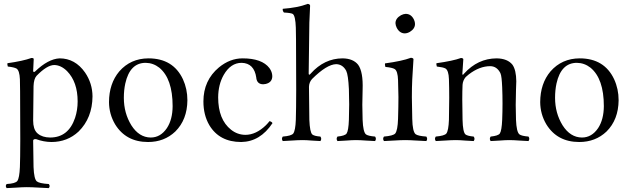

<svg xmlns="http://www.w3.org/2000/svg" viewBox="-20 -718 3230 984"><path d="M167 -329.1Q153.3 -313.5 151.9 -276.9Q151.9 -276.9 149.9 -100.1Q149.9 -56.6 169.9 -36.6Q172.4 -34.2 173.8 -33.2Q196.8 -13.7 236.8 -13.2Q330.6 -13.2 364.7 -113.8Q377.9 -153.8 377.9 -198.2Q377.9 -297.9 323.7 -353.5Q292.5 -384.3 257.8 -384.8Q220.7 -384.3 167 -329.1ZM159.2 -351.1Q226.6 -416 285.2 -418.9Q365.2 -418.9 416 -346.2Q453.6 -291 454.1 -224.1Q453.1 -113.3 382.8 -43.9Q325.2 9.8 243.2 9.8Q203.1 9.3 165 -4.9Q151.4 -6.3 149.9 2Q149.9 2.9 151.9 138.2Q154.3 199.2 168.5 211.4Q181.6 222.2 230 225.1Q238.8 235.8 230 246.1Q212.4 245.6 181.6 243.7Q142.1 241.2 117.2 241.2Q94.7 241.2 60.5 243.7Q31.7 245.6 14.2 246.1Q5.4 235.4 14.2 225.1Q58.6 222.7 68.8 209.5Q79.6 194.3 82 138.2Q85.4 52.7 83 -250Q82.5 -297.4 82 -312Q80.1 -356.9 64.5 -366.7Q52.2 -373.5 20 -377Q16.6 -388.7 18.1 -394Q97.7 -405.3 141.1 -420.9Q153.3 -420.9 152.8 -415Q152.8 -413.6 149.9 -354Q151.4 -345.7 159.2 -351.1Z M538.6 -194.8Q539.1 -290 591.3 -352.1Q649.4 -418.5 740.7 -418.9Q867.2 -418.9 917.5 -312Q940.4 -262.2 940.4 -204.1Q939.5 -104.5 878.4 -43.9Q821.8 9.8 738.8 9.8Q625.5 9.8 569.8 -81.1Q539.1 -133.3 538.6 -194.8ZM726.6 -396Q645.5 -396 622.1 -290Q614.7 -255.9 614.7 -216.8Q614.7 -138.2 653.3 -75.7Q692.9 -13.7 752.4 -13.2Q802.7 -13.2 835.4 -61.5Q864.3 -105.5 864.7 -173.8Q864.7 -314.9 796.4 -371.1Q765.1 -395.5 726.6 -396Z M1376.5 -86.9Q1313.5 8.3 1216.3 9.8Q1104.5 9.8 1052.7 -76.7Q1022.5 -128.4 1022.5 -198.2Q1022.5 -306.2 1102.1 -372.6Q1158.7 -418.9 1223.1 -418.9Q1322.8 -418.9 1360.8 -369.1Q1375 -349.6 1375.5 -328.1Q1375.5 -295.4 1341.3 -287.6Q1335 -286.1 1329.1 -286.1Q1297.9 -286.1 1293.5 -317.9Q1293.5 -319.3 1293.5 -319.8Q1282.7 -394.5 1218.3 -396Q1162.1 -396 1126.5 -334Q1098.6 -284.7 1098.1 -219.2Q1098.1 -105.5 1164.1 -53.2Q1196.8 -27.3 1237.3 -26.9Q1292 -26.9 1342.8 -76.2Q1353.5 -86.9 1361.3 -97.2Q1373 -94.2 1376.5 -86.9Z M1563.5 -272.9Q1563.5 -272 1565.4 -104Q1567.9 -40.5 1580.6 -28.8Q1590.8 -20.5 1622.1 -18.1Q1630.4 -6.3 1622.1 4.9Q1603.5 4.4 1578.1 2.4Q1550.3 0 1531.2 0Q1508.3 0 1474.1 2.4Q1446.3 4.4 1429.2 4.9Q1420.9 -6.8 1429.2 -18.1Q1473.1 -21.5 1482.9 -33.7Q1494.1 -49.3 1496.1 -104Q1499.5 -208.5 1497.1 -514.6Q1496.6 -559.1 1496.1 -576.2Q1494.1 -636.7 1480.5 -646.5Q1471.7 -651.9 1435.1 -653.8Q1427.2 -663.1 1429.2 -672.9Q1505.4 -678.7 1553.7 -696.8Q1556.2 -697.8 1557.1 -698.2Q1568.4 -696.8 1569.3 -689Q1565.9 -618.7 1565.4 -601.1Q1565.4 -599.6 1565.4 -599.1Q1562.5 -341.3 1562 -340.8Q1563 -329.1 1572.3 -340.8Q1642.1 -418.9 1736.3 -418.9Q1790 -418 1815.4 -386.2Q1841.8 -350.1 1838.4 -257.8Q1835.4 -180.2 1838.4 -104Q1840.8 -41.5 1855.5 -29.3Q1866.7 -21 1902.3 -18.1Q1910.6 -6.8 1902.3 4.9Q1883.3 4.4 1856 2.4Q1824.7 0 1804.2 0Q1783.7 0 1754.4 2.4Q1727.1 4.4 1709.5 4.9Q1701.2 -6.3 1709.5 -18.1Q1748 -22 1756.3 -33.7Q1766.1 -48.3 1768.1 -104Q1771 -183.1 1768.1 -261.2Q1764.6 -334 1754.4 -355Q1736.8 -388.2 1703.1 -389.2Q1654.8 -388.2 1579.1 -313Q1564 -295.9 1563.5 -272.9Z M2006.8 -599.1Q2006.8 -624 2035.2 -640.1Q2047.9 -646.5 2059.1 -647Q2087.9 -647 2102.1 -616.2Q2106.9 -605 2106.9 -595.2Q2106.9 -570.8 2080.6 -554.7Q2067.9 -547.4 2055.2 -546.9Q2028.3 -546.9 2013.2 -575.7Q2007.3 -587.9 2006.8 -599.1ZM2092.8 -108.9Q2094.2 -43.5 2109.9 -30.3Q2122.6 -21 2165 -18.1Q2173.3 -6.3 2165 4.9Q2145.5 4.4 2115.2 2.4Q2079.1 0 2057.1 0Q2033.7 0 1996.6 2.4Q1965.8 4.4 1947.8 4.9Q1939.5 -6.8 1947.8 -18.1Q1994.6 -22 2005.4 -33.7Q2018.1 -49.3 2020 -108.9Q2022 -175.3 2022 -220.7Q2022 -248.5 2020 -307.1Q2018.6 -354.5 2002.4 -364.3Q1990.2 -371.6 1955.1 -375Q1951.7 -387.2 1953.1 -393.1Q2040.5 -404.8 2085.9 -421.9Q2097.7 -420.9 2099.1 -415Q2099.1 -413.6 2092.8 -311.5Q2090.8 -270.5 2090.8 -219.7Q2090.8 -193.4 2092.8 -108.9Z M2358.4 -340.8Q2428.7 -418.5 2525.4 -418.9Q2581.1 -418 2606.4 -386.2Q2625.5 -358.9 2626 -301.3Q2626 -287.1 2624.5 -257.8Q2621.6 -180.2 2624.5 -104Q2627 -41.5 2642.1 -29.3Q2653.3 -21 2688.5 -18.1Q2696.8 -6.8 2688.5 4.9Q2669.4 4.4 2642.6 2.4Q2611.3 0 2590.6 0Q2569.8 0 2540 2.4Q2512.7 4.4 2494.6 4.9Q2486.3 -6.3 2494.6 -18.1Q2533.2 -22 2541.5 -33.7Q2551.3 -48.3 2553.7 -104Q2557.1 -188 2553.7 -271Q2551.3 -327.6 2545.4 -340.8Q2544.4 -343.3 2543.5 -345.2Q2525.9 -378.4 2492.7 -378.9Q2437.5 -378.9 2382.8 -336.9Q2373.5 -329.6 2366.7 -323.2Q2352.1 -305.7 2350.6 -283.2Q2347.7 -222.7 2350.6 -104Q2352.1 -41.5 2365.2 -29.3Q2375.5 -21 2407.7 -18.1Q2416 -6.3 2407.7 4.9Q2389.2 4.4 2363.8 2.4Q2335.9 0 2316.4 0Q2293.5 0 2258.8 2.4Q2230.5 4.4 2213.4 4.9Q2205.1 -6.8 2213.4 -18.1Q2257.8 -22 2267.6 -33.7Q2278.8 -48.8 2280.8 -104Q2283.7 -224.6 2280.8 -312Q2279.3 -357.4 2262.7 -367.2Q2251 -373.5 2218.8 -377Q2215.3 -388.7 2216.8 -394Q2301.3 -405.8 2342.8 -420.9Q2354 -419.9 2354.5 -414.1Q2354.5 -413.1 2349.6 -340.8Q2349.6 -328.6 2357.9 -340.3Z M2748.5 -194.8Q2749 -290 2801.3 -352.1Q2859.4 -418.5 2950.7 -418.9Q3077.1 -418.9 3127.4 -312Q3150.4 -262.2 3150.4 -204.1Q3149.4 -104.5 3088.4 -43.9Q3031.7 9.8 2948.7 9.8Q2835.4 9.8 2779.8 -81.1Q2749 -133.3 2748.5 -194.8ZM2936.5 -396Q2855.5 -396 2832 -290Q2824.7 -255.9 2824.7 -216.8Q2824.7 -138.2 2863.3 -75.7Q2902.8 -13.7 2962.4 -13.2Q3012.7 -13.2 3045.4 -61.5Q3074.2 -105.5 3074.7 -173.8Q3074.7 -314.9 3006.3 -371.1Q2975.1 -395.5 2936.5 -396Z"/></svg>

Font: Linux Libertine Display O
Style: Regular
Weight: 400
Designer: Philipp H. Poll
Foundry: Philipp H. Poll
Version: Version 5.0.9